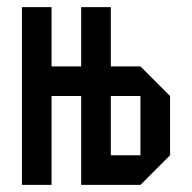

<svg xmlns="http://www.w3.org/2000/svg" viewBox="-20 -520 540 540"><path d="M291.7 -250V-83.3H375V-250ZM125 0H41.7V-500H125V-333.3H208.3V-500H291.7V-333.3H375L458.3 -250V-83.3L375 0H208.3V-250H125Z"/></svg>

Font: Yulong
Style: Regular
Weight: 400
Designer: GGBotNet
Foundry: f0n7.com
Version: 1.00